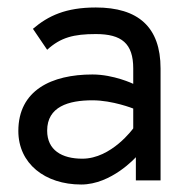

<svg xmlns="http://www.w3.org/2000/svg" viewBox="-20 -482 488 513"><path d="M29 -132C29 -45 100 11 197 11C278 11 343 -62 343 -62V0H409V-299C409 -410 349 -462 236 -462C156 -462 109 -440 68 -405L106 -349C142 -382 177 -391 236 -391C305 -391 336 -366 336 -299V-258C336 -258 284 -283 227 -283C118 -283 29 -241 29 -132ZM106 -133C106 -197 163 -214 227 -214C281 -214 336 -192 336 -192V-139C336 -139 278 -58 200 -58C145 -58 106 -81 106 -133Z"/></svg>

Font: Charger Sport
Style: Regular
Weight: 400
Designer: Jasper
Foundry: Cannot Into Space Fonts
Version: Version 1.1